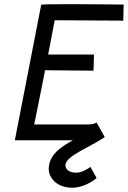

<svg xmlns="http://www.w3.org/2000/svg" viewBox="-20 -653 597 896"><path d="M172.4 -631.3 49.3 1.5H320.3C263.7 32.7 207.5 69.8 207.5 135.7C207.5 172.4 239.7 223.1 318.8 223.1C357.4 223.1 404.8 201.2 430.7 177.7L402.3 126C385.7 136.7 362.8 152.8 334.5 152.8C306.2 152.8 285.2 139.6 285.2 117.2C285.2 75.2 406.7 30.3 468.8 -13.2L430.7 -81.5C430.7 -81.5 420.4 -72.3 393.1 -72.3H139.6C147 -109.9 168.5 -211.4 187.5 -310.5L189.9 -325.2L416.5 -323.2L418.5 -398.4H204.6L235.4 -558.6L555.2 -556.6L557.1 -631.8H549.3C513.2 -631.8 446.8 -633.3 374 -633.3H320.3H272.5C234.4 -633.3 200.2 -633.3 172.4 -631.3Z"/></svg>

Font: Fantasque Sans Mono
Style: RegItalic
Weight: 400
Italic angle: -11°
Monospace: yes
Designer: Jany Belluz
Version: Version 1.6.3